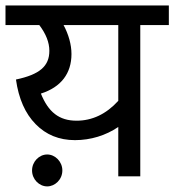

<svg xmlns="http://www.w3.org/2000/svg" viewBox="-20 -642 635 699"><path d="M410.6 0H490.7V-550.8H594.7V-622.1H0V-550.8H123C147.5 -518.6 159.7 -487.3 159.7 -457C159.7 -400.9 124 -370.6 38.1 -352.5C47.9 -282.7 71.8 -228.5 109.9 -189.9C147.5 -151.4 195.3 -131.8 252.9 -131.8C310.1 -131.8 365.2 -148.9 410.6 -179.7ZM128.9 -301.3C202.6 -324.7 240.2 -375 240.2 -445.3C240.2 -480 229.5 -517.1 211.4 -550.8H410.6V-274.9C366.2 -226.1 314.9 -202.6 258.8 -202.6C194.8 -202.6 155.8 -234.4 128.9 -301.3ZM151.9 -79.6C122.6 -79.6 96.7 -53.7 96.7 -21.5C96.7 11.2 123 36.6 151.9 36.6C179.7 36.6 207 12.2 207 -21.5C207 -53.7 180.7 -79.6 151.9 -79.6Z"/></svg>

Font: Noto Reveo Sans
Style: Regular
Weight: 400
Designer: Monotype Design team
Foundry: Monotype Imaging Inc.
Version: Version 1.04